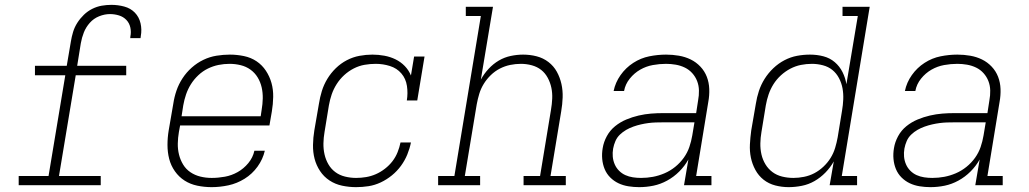

<svg xmlns="http://www.w3.org/2000/svg" viewBox="-20 -763 4240 791"><path d="M57 0V-38H180L249 -453H124V-492H255L272 -592Q275 -611 281 -631Q287 -651 298.5 -669Q310 -687 325.5 -702Q341 -717 360 -726.5Q379 -736 399 -739.5Q419 -743 439 -743Q466 -743 492 -736Q518 -729 535.5 -711Q553 -693 559 -667Q565 -641 560 -614Q560 -612 559.5 -610Q559 -608 559 -606H516Q517 -607 517 -608.5Q517 -610 517 -612Q521 -631 517 -649.5Q513 -668 500.5 -681Q488 -694 470 -699.5Q452 -705 433 -705Q411 -705 388.5 -696Q366 -687 350 -669Q334 -651 325.5 -629.5Q317 -608 313 -585L298 -492H500V-453H292L223 -38H395V0Z M852 8Q822 8 793 2Q764 -4 740.5 -19Q717 -34 700.5 -57.5Q684 -81 677 -108.5Q670 -136 670 -166Q670 -196 675 -226L694 -336Q698 -363 707 -389.5Q716 -416 732 -440.5Q748 -465 770 -484.5Q792 -504 818 -516.5Q844 -529 872 -533.5Q900 -538 927 -538Q956 -538 985 -532Q1014 -526 1037 -510.5Q1060 -495 1075.5 -471.5Q1091 -448 1098.5 -421Q1106 -394 1105.5 -364Q1105 -334 1100 -304L1090 -246H722L717 -219Q713 -196 712.5 -172Q712 -148 717.5 -126Q723 -104 734.5 -85Q746 -66 764.5 -53.5Q783 -41 805.5 -35.5Q828 -30 852 -30Q879 -30 906.5 -35Q934 -40 959 -54Q984 -68 1003 -91Q1022 -114 1028 -142H1071Q1063 -107 1041 -76.5Q1019 -46 987.5 -26.5Q956 -7 921 0.5Q886 8 852 8ZM1054 -284 1058 -311Q1062 -334 1062.5 -357.5Q1063 -381 1058 -403Q1053 -425 1041.5 -444Q1030 -463 1012 -476Q994 -489 971.5 -494.5Q949 -500 926 -500Q903 -500 880.5 -495.5Q858 -491 836.5 -480.5Q815 -470 797 -453Q779 -436 766.5 -416Q754 -396 746.5 -374Q739 -352 735 -329L728 -284Z M1447 8Q1418 8 1389.5 2Q1361 -4 1337.5 -19.5Q1314 -35 1298.5 -58.5Q1283 -82 1276 -109Q1269 -136 1269.5 -166Q1270 -196 1275 -226L1294 -336Q1298 -362 1306 -388Q1314 -414 1328.5 -438Q1343 -462 1363.5 -482Q1384 -502 1409 -515Q1434 -528 1461 -533Q1488 -538 1514 -538Q1539 -538 1563.5 -533.5Q1588 -529 1609.5 -518.5Q1631 -508 1647.5 -491Q1664 -474 1673 -452L1686 -530H1729L1699 -349H1656Q1661 -379 1656.5 -409Q1652 -439 1633.5 -460.5Q1615 -482 1586.5 -491Q1558 -500 1528 -500Q1505 -500 1482 -496Q1459 -492 1437.5 -481Q1416 -470 1398 -453.5Q1380 -437 1367 -416.5Q1354 -396 1346.5 -374Q1339 -352 1335 -329L1317 -219Q1313 -196 1312.5 -172.5Q1312 -149 1317 -127Q1322 -105 1333 -86Q1344 -67 1361.5 -54Q1379 -41 1401.5 -35.5Q1424 -30 1447 -30Q1468 -30 1488.5 -33.5Q1509 -37 1528.5 -45.5Q1548 -54 1566 -68Q1584 -82 1597 -99Q1610 -116 1618 -136Q1626 -156 1630 -176H1673Q1668 -151 1658 -126.5Q1648 -102 1632 -80Q1616 -58 1594.5 -40.5Q1573 -23 1548.5 -11.5Q1524 0 1498.5 4Q1473 8 1447 8Z M1785 0V-38H1852L1961 -697H1899V-735H2011L1961 -435Q1974 -459 1993 -479.5Q2012 -500 2035 -513.5Q2058 -527 2084 -532.5Q2110 -538 2135 -538Q2164 -538 2191 -531Q2218 -524 2239.5 -507.5Q2261 -491 2274 -467.5Q2287 -444 2293 -417Q2299 -390 2298 -361.5Q2297 -333 2292 -304L2248 -38H2311V0H2137V-38H2205L2250 -311Q2254 -334 2255 -357Q2256 -380 2251.5 -401.5Q2247 -423 2236.5 -442.5Q2226 -462 2209.5 -475Q2193 -488 2171 -494Q2149 -500 2126 -500Q2104 -500 2082 -495.5Q2060 -491 2039.5 -480.5Q2019 -470 2002 -453.5Q1985 -437 1973 -417.5Q1961 -398 1954.5 -376.5Q1948 -355 1944 -333L1895 -38H1958V0Z M2613 8Q2591 8 2569 4.5Q2547 1 2528 -8Q2509 -17 2494 -32Q2479 -47 2471 -66.5Q2463 -86 2461 -108Q2459 -130 2463 -153Q2467 -178 2480 -202Q2493 -226 2514 -243Q2535 -260 2560 -270.5Q2585 -281 2611 -287Q2637 -293 2662 -295Q2687 -297 2713 -297H2848L2856 -349Q2860 -370 2859.5 -390.5Q2859 -411 2852 -429Q2845 -447 2832 -461.5Q2819 -476 2801.5 -484.5Q2784 -493 2764 -496.5Q2744 -500 2724 -500Q2697 -500 2669.5 -495Q2642 -490 2617.5 -476Q2593 -462 2574.5 -439Q2556 -416 2551 -388H2508Q2515 -423 2536.5 -453.5Q2558 -484 2589 -504Q2620 -524 2655 -531Q2690 -538 2724 -538Q2751 -538 2777 -533.5Q2803 -529 2825.5 -518Q2848 -507 2865.5 -488.5Q2883 -470 2892 -446.5Q2901 -423 2902 -396.5Q2903 -370 2898 -343L2848 -38H2911V0H2798L2816 -106Q2801 -79 2778.5 -56.5Q2756 -34 2728.5 -19Q2701 -4 2672 2Q2643 8 2613 8ZM2621 -30Q2646 -30 2670 -34.5Q2694 -39 2717.5 -49Q2741 -59 2761.5 -75.5Q2782 -92 2797 -113Q2812 -134 2820 -157.5Q2828 -181 2832 -205L2841 -259H2713Q2697 -259 2681.5 -258.5Q2666 -258 2651 -256Q2636 -254 2620.5 -250.5Q2605 -247 2589.5 -241.5Q2574 -236 2560 -228Q2546 -220 2534 -208.5Q2522 -197 2515.5 -182Q2509 -167 2506 -151Q2503 -134 2504.5 -117.5Q2506 -101 2512.5 -86Q2519 -71 2530.5 -59.5Q2542 -48 2556.5 -41.5Q2571 -35 2587.5 -32.5Q2604 -30 2621 -30Z M3229 8Q3201 8 3174 1Q3147 -6 3126 -22.5Q3105 -39 3092 -63Q3079 -87 3073.5 -113.5Q3068 -140 3069.5 -168.5Q3071 -197 3075 -226L3094 -336Q3098 -362 3106.5 -388Q3115 -414 3130 -438Q3145 -462 3166 -482Q3187 -502 3212 -515Q3237 -528 3263.5 -533Q3290 -538 3317 -538Q3346 -538 3372.5 -531Q3399 -524 3419 -507Q3439 -490 3451 -466Q3463 -442 3467 -416L3514 -697H3451V-735H3563L3448 -38H3511V0H3398L3415 -98Q3401 -73 3380.5 -52Q3360 -31 3335.5 -17Q3311 -3 3283.5 2.5Q3256 8 3229 8Q3229 8 3229 8Q3229 8 3229 8ZM3249 -30Q3270 -30 3292.5 -34.5Q3315 -39 3335 -49.5Q3355 -60 3372.5 -76.5Q3390 -93 3402 -112.5Q3414 -132 3420.5 -153.5Q3427 -175 3431 -197L3449 -307Q3453 -330 3454 -353.5Q3455 -377 3451 -399Q3447 -421 3436.5 -441Q3426 -461 3409.5 -474.5Q3393 -488 3370.5 -494Q3348 -500 3325 -500Q3302 -500 3279.5 -495.5Q3257 -491 3236 -480Q3215 -469 3197 -452.5Q3179 -436 3166.5 -416Q3154 -396 3146.5 -374Q3139 -352 3135 -329L3117 -219Q3113 -196 3112.5 -172.5Q3112 -149 3117 -127Q3122 -105 3133.5 -86Q3145 -67 3162.5 -54Q3180 -41 3202.5 -35.5Q3225 -30 3249 -30Z M3813 8Q3791 8 3769 4.5Q3747 1 3728 -8Q3709 -17 3694 -32Q3679 -47 3671 -66.5Q3663 -86 3661 -108Q3659 -130 3663 -153Q3667 -178 3680 -202Q3693 -226 3714 -243Q3735 -260 3760 -270.5Q3785 -281 3811 -287Q3837 -293 3862 -295Q3887 -297 3913 -297H4048L4056 -349Q4060 -370 4059.5 -390.5Q4059 -411 4052 -429Q4045 -447 4032 -461.5Q4019 -476 4001.5 -484.5Q3984 -493 3964 -496.5Q3944 -500 3924 -500Q3897 -500 3869.5 -495Q3842 -490 3817.5 -476Q3793 -462 3774.5 -439Q3756 -416 3751 -388H3708Q3715 -423 3736.5 -453.5Q3758 -484 3789 -504Q3820 -524 3855 -531Q3890 -538 3924 -538Q3951 -538 3977 -533.5Q4003 -529 4025.5 -518Q4048 -507 4065.5 -488.5Q4083 -470 4092 -446.5Q4101 -423 4102 -396.5Q4103 -370 4098 -343L4048 -38H4111V0H3998L4016 -106Q4001 -79 3978.5 -56.5Q3956 -34 3928.5 -19Q3901 -4 3872 2Q3843 8 3813 8ZM3821 -30Q3846 -30 3870 -34.5Q3894 -39 3917.5 -49Q3941 -59 3961.5 -75.5Q3982 -92 3997 -113Q4012 -134 4020 -157.5Q4028 -181 4032 -205L4041 -259H3913Q3897 -259 3881.5 -258.5Q3866 -258 3851 -256Q3836 -254 3820.5 -250.5Q3805 -247 3789.5 -241.5Q3774 -236 3760 -228Q3746 -220 3734 -208.5Q3722 -197 3715.5 -182Q3709 -167 3706 -151Q3703 -134 3704.5 -117.5Q3706 -101 3712.5 -86Q3719 -71 3730.5 -59.5Q3742 -48 3756.5 -41.5Q3771 -35 3787.5 -32.5Q3804 -30 3821 -30Z"/></svg>

Font: Iosevka Curly Slab XLtExObl
Style: Regular
Weight: 200
Width: 7
Italic angle: -9°
Monospace: yes
Designer: Belleve Invis
Foundry: Belleve Invis
Version: Version 11.0.0; ttfautohint (v1.8.3)